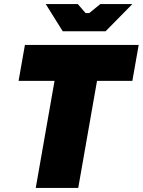

<svg xmlns="http://www.w3.org/2000/svg" viewBox="-20 -920 699 940"><path d="M155 0H363L455 -524H628L659 -700H102L71 -524H247ZM287 -767H497L628 -900H471L417 -856H399L361 -900H204Z"/></svg>

Font: Fixel Display 20240404 Black
Style: Italic
Weight: 900
Italic angle: -10°
Designer: AlfaBravo + MacPaw
Foundry: Kyrylo Tkachov, Marchela Mozhyna, Serhii Makarenko, Maria Weinstein, Zakhar Kryvoshyya
Version: Version 1.211;Glyphs 3.2 (3225)